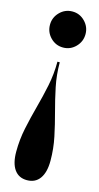

<svg xmlns="http://www.w3.org/2000/svg" viewBox="-116 -602 415 801"><g transform="rotate(15 92.0 -201.5)"><path d="M92.5 -566.5Q124 -566.5 146.5 -543.5Q169 -520.5 169 -489Q169 -457 146.5 -434Q124 -411 92.5 -411Q60.5 -411 38 -434Q15.5 -457 15.5 -489Q15.5 -520.5 38 -543.5Q60.5 -566.5 92.5 -566.5ZM95.5 -348Q95.5 -294 106 -243.2Q116.5 -192.5 130 -142.8Q143.5 -93 154 -43Q164.5 7 164.5 59Q164.5 109 145.2 135.8Q126 162.5 90 162.5Q54.5 162.5 35.5 135.8Q16.5 109 16.5 59Q16.5 7 27 -43Q37.5 -93 51 -142.8Q64.5 -192.5 75 -243.2Q85.5 -294 85.5 -348Z"/></g></svg>

Font: Imbue 100pt Black
Style: Regular
Weight: 900
Designer: Tyler Finck
Foundry: Etcetera Type Company
Version: Version 1.102; ttfautohint (v1.8.3)